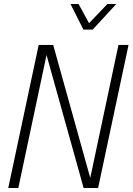

<svg xmlns="http://www.w3.org/2000/svg" viewBox="-20 -933 658 953"><path d="M21 0 172 -710H244L428 -50L568 -710H618L467 0H395L211 -660L71 0ZM557 -913 440 -786H394L330 -913H370L422 -818L513 -913Z"/></svg>

Font: Geist Mono ExtraLight
Style: Italic
Weight: 200
Italic angle: -12°
Monospace: yes
Designer: Basement.studio, Andrés Briganti, Mateo Zaragoza
Foundry: Basement.studio, Vercel, Andrés Briganti, Guido Ferreyra, Mateo Zaragoza
Version: Version 1.500; ttfautohint (v1.8.4.7-5d5b)